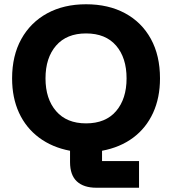

<svg xmlns="http://www.w3.org/2000/svg" viewBox="-20 -705 807 900"><path d="M431.7 175Q372.5 175 340.4 145.4Q308.3 115.8 308.3 55V1.7Q224.2 -14.2 162.9 -60Q101.7 -105.8 69.2 -176.2Q36.7 -246.7 36.7 -337.5Q36.7 -444.2 80 -522.1Q123.3 -600 201.2 -642.5Q279.2 -685 383.3 -685Q488.3 -685 566.2 -642.9Q644.2 -600.8 687.1 -522.9Q730 -445 730 -337.5Q730 -246.7 697.5 -175.8Q665 -105 604.2 -59.6Q543.3 -14.2 458.3 1.7V50H631.7V175ZM383.3 -126.7Q475 -126.7 524.2 -184.2Q573.3 -241.7 573.3 -337.5Q573.3 -434.2 524.2 -491.2Q475 -548.3 383.3 -548.3Q292.5 -548.3 242.9 -491.2Q193.3 -434.2 193.3 -337.5Q193.3 -241.7 242.9 -184.2Q292.5 -126.7 383.3 -126.7Z"/></svg>

Font: Funnel Display ExtraBold
Style: Regular
Weight: 800
Designer: NORD ID, Kristian Moeller
Foundry: Dicotype
Version: Version 1.000